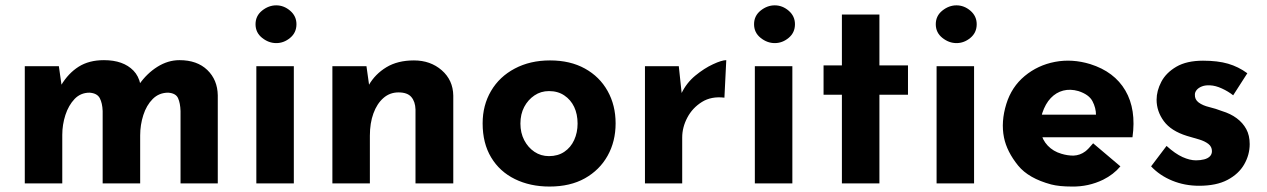

<svg xmlns="http://www.w3.org/2000/svg" viewBox="-20 -683 4718 715"><path d="M199.2 -436.5 210 -360.4 208 -366.2Q234.4 -410.2 272.9 -434.6Q311.5 -459 367.2 -459Q403.3 -459 430.7 -449.2Q458 -439.5 477.1 -419.9Q496.1 -400.4 502.9 -369.1L498 -368.2Q526.4 -409.2 565.9 -434.1Q605.5 -459 648.4 -459Q713.9 -459 752 -422.4Q790 -385.7 791 -328.1V0H652.3V-269.5Q651.4 -298.8 643.1 -317.4Q634.8 -335.9 606.4 -337.9Q572.3 -337.9 548.8 -314.5Q525.4 -291 513.7 -254.4Q502 -217.8 502 -178.7V0H362.3V-269.5Q361.3 -298.8 351.6 -317.4Q341.8 -335.9 313.5 -337.9Q280.3 -337.9 257.8 -314.5Q235.4 -291 223.6 -254.9Q211.9 -218.8 211.9 -180.7V0H72.3V-436.5Z M934.6 -436.5H1074.2V0H934.6ZM931.6 -592.8Q931.6 -624 956.1 -643.6Q980.5 -663.1 1008.8 -663.1Q1037.1 -663.1 1060.5 -643.1Q1084 -623 1084 -592.8Q1084 -561.5 1060.5 -542Q1037.1 -522.5 1008.8 -522.5Q980.5 -522.5 956.1 -542Q931.6 -561.5 931.6 -592.8Z M1344.7 -436.5 1355.5 -359.4 1353.5 -366.2Q1377 -407.2 1418.9 -432.6Q1460.9 -458 1521.5 -458Q1583 -458 1625 -421.4Q1667 -384.8 1668 -327.1V0H1527.3V-275.4Q1526.4 -304.7 1511.7 -321.8Q1497.1 -338.9 1463.9 -338.9Q1431.6 -338.9 1407.7 -317.9Q1383.8 -296.9 1370.6 -260.7Q1357.4 -224.6 1357.4 -177.7V0H1217.8V-436.5Z M1777.3 -223.6Q1777.3 -291 1808.6 -344.2Q1839.8 -397.5 1897 -427.7Q1954.1 -458 2028.3 -458Q2103.5 -458 2158.2 -427.7Q2212.9 -397.5 2242.7 -344.2Q2272.5 -291 2272.5 -223.6Q2272.5 -156.2 2242.7 -103Q2212.9 -49.8 2158.2 -19Q2103.5 11.7 2026.4 11.7Q1954.1 11.7 1897.5 -16.1Q1840.8 -43.9 1809.1 -96.7Q1777.3 -149.4 1777.3 -223.6ZM1918 -222.7Q1918 -188.5 1932.1 -161.1Q1946.3 -133.8 1970.2 -117.7Q1994.1 -101.6 2024.4 -101.6Q2057.6 -101.6 2081.5 -117.7Q2105.5 -133.8 2118.2 -161.6Q2130.9 -189.5 2130.9 -222.7Q2130.9 -257.8 2118.2 -284.7Q2105.5 -311.5 2081.5 -327.6Q2057.6 -343.8 2024.4 -343.8Q1994.1 -343.8 1970.2 -327.6Q1946.3 -311.5 1932.1 -284.7Q1918 -257.8 1918 -222.7Z M2507.8 -436.5 2520.5 -317.4 2517.6 -335Q2536.1 -374 2569.3 -401.4Q2602.5 -428.7 2635.3 -443.8Q2668 -459 2684.6 -459L2677.7 -319.3Q2628.9 -325.2 2593.8 -303.2Q2558.6 -281.2 2539.6 -245.1Q2520.5 -209 2520.5 -170.9V0H2381.8V-436.5Z M2791 -436.5H2930.7V0H2791ZM2788.1 -592.8Q2788.1 -624 2812.5 -643.6Q2836.9 -663.1 2865.2 -663.1Q2893.6 -663.1 2917 -643.1Q2940.4 -623 2940.4 -592.8Q2940.4 -561.5 2917 -542Q2893.6 -522.5 2865.2 -522.5Q2836.9 -522.5 2812.5 -542Q2788.1 -561.5 2788.1 -592.8Z M3115.2 -628.9H3254.9V-439.5H3361.3V-330.1H3254.9V0H3115.2V-330.1H3046.9V-439.5H3115.2Z M3467.8 -436.5H3607.4V0H3467.8ZM3464.8 -592.8Q3464.8 -624 3489.3 -643.6Q3513.7 -663.1 3542 -663.1Q3570.3 -663.1 3593.8 -643.1Q3617.2 -623 3617.2 -592.8Q3617.2 -561.5 3593.8 -542Q3570.3 -522.5 3542 -522.5Q3513.7 -522.5 3489.3 -542Q3464.8 -561.5 3464.8 -592.8Z M3894.5 3.9Q3810.5 -18.6 3771.5 -66.4Q3729.5 -118.2 3718.8 -170.9Q3707 -229.5 3727.5 -295.9Q3747.1 -359.4 3795.9 -399.9Q3844.7 -440.4 3908.7 -452.6Q3972.7 -464.8 4040 -444.3Q4129.9 -416 4170.9 -345.7Q4211.9 -275.4 4197.3 -171.9H3840.8L3834 -255.9H4093.8L4061.5 -253.9Q4061.5 -281.2 4048.3 -306.2Q4035.2 -331.1 3996.1 -343.8Q3965.8 -352.5 3939.5 -345.7Q3913.1 -338.9 3893.1 -317.9Q3873 -296.9 3861.3 -261.7Q3849.6 -222.7 3855.5 -192.4Q3861.3 -162.1 3881.8 -140.6Q3902.3 -119.1 3932.6 -110.4Q3955.1 -103.5 3977.5 -103.5Q4002 -104.5 4021.5 -119.1Q4032.2 -127 4050.8 -149.4L4152.3 -63.5Q4127 -33.2 4087.9 -13.7Q4033.2 12.7 3971.7 11.7Q3924.8 11.7 3894.5 3.9Z M4445.3 8.8Q4391.6 8.8 4345.2 -10.3Q4298.8 -29.3 4266.6 -63.5L4324.2 -139.6Q4356.4 -110.4 4383.8 -98.1Q4411.1 -85.9 4433.6 -85.9Q4450.2 -85.9 4463.9 -89.4Q4477.5 -92.8 4485.4 -100.6Q4493.2 -108.4 4493.2 -120.1Q4493.2 -136.7 4480 -147Q4466.8 -157.2 4445.8 -163.6Q4424.8 -169.9 4400.4 -176.8Q4340.8 -195.3 4314 -231.9Q4287.1 -268.6 4287.1 -311.5Q4287.1 -344.7 4304.7 -378.4Q4322.3 -412.1 4360.8 -434.6Q4399.4 -457 4460 -457Q4514.6 -457 4553.2 -445.8Q4591.8 -434.6 4625 -410.2L4572.3 -328.1Q4553.7 -342.8 4530.3 -353.5Q4506.8 -364.3 4486.3 -365.2Q4468.8 -366.2 4456.1 -361.3Q4443.4 -356.4 4436.5 -348.1Q4429.7 -339.8 4429.7 -331.1Q4428.7 -312.5 4443.8 -301.3Q4459 -290 4483.4 -284.2Q4507.8 -278.3 4530.3 -269.5Q4562.5 -259.8 4585.4 -242.7Q4608.4 -225.6 4621.1 -202.1Q4633.8 -178.7 4633.8 -146.5Q4633.8 -106.4 4613.3 -70.8Q4592.8 -35.2 4551.3 -13.2Q4509.8 8.8 4445.3 8.8Z"/></svg>

Font: Josefin Sans CFJ
Style: Bold
Weight: 700
Designer: Santiago Orozco
Foundry: Typemade
Version: Version 2.001